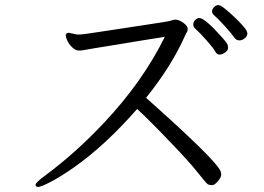

<svg xmlns="http://www.w3.org/2000/svg" viewBox="-20 -735 1040 756"><path d="M905 -584Q912 -576 923 -576Q934 -576 944 -584.5Q954 -593 954 -603Q954 -613 939.5 -630Q925 -647 904.5 -666.5Q884 -686 866 -700.5Q848 -715 839.5 -715Q831 -715 823 -707Q815 -699 815 -690Q815 -681 826 -672Q837 -663 864 -633.5Q891 -604 905 -584ZM765 -664Q756 -664 748.5 -656Q741 -648 741 -639Q741 -630 747 -624Q767 -606 793.5 -576Q820 -546 827 -533Q834 -520 844 -520Q854 -520 866 -528Q878 -536 878 -546.5Q878 -557 874 -563.5Q870 -570 856 -586Q787 -664 765 -664ZM669 -658Q654 -655 650.5 -653Q647 -651 536.5 -634.5Q426 -618 365.5 -608.5Q305 -599 291 -599H283L251 -606H250Q239 -605 239 -596Q239 -587 246 -573Q253 -559 265.5 -547.5Q278 -536 290.5 -536Q303 -536 311.5 -538Q320 -540 354.5 -545.5Q389 -551 438 -559Q487 -567 538 -575.5Q589 -584 629 -590Q541 -412 389 -251Q277 -132 158 -44Q120 -16 120 -7.5Q120 1 130.5 1Q141 1 178 -18Q215 -37 270 -75Q395 -163 520 -306Q577 -253 646 -180Q721 -103 757 -57.5Q793 -12 799 -9Q805 -6 815 -6Q825 -6 838 -21.5Q851 -37 851 -47Q851 -57 846 -66Q818 -116 555 -350Q653 -471 707 -591L713 -604Q719 -610 719 -621.5Q719 -633 701.5 -645.5Q684 -658 669 -658Z"/></svg>

Font: LXGW WenKai Mono TC
Style: Regular
Weight: 400
Designer: LXGW / Fontworks Inc.
Foundry: LXGW / Fontworks Inc.
Version: Version 1.330